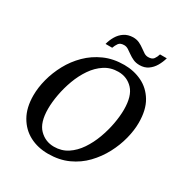

<svg xmlns="http://www.w3.org/2000/svg" viewBox="-206 -1061 1168 1227"><g transform="rotate(30 378.0 -447.5)"><path d="M322 11Q246 11 186 -20.5Q126 -52 90.5 -114Q55 -176 55 -266Q55 -324 71.5 -387Q88 -450 120.5 -510Q153 -570 202 -618.5Q251 -667 316 -696Q381 -725 462 -725Q533 -725 593 -696Q653 -667 689.5 -606.5Q726 -546 726 -450Q726 -395 710 -332Q694 -269 662 -208.5Q630 -148 582 -98Q534 -48 469 -18.5Q404 11 322 11ZM332 -47Q388 -47 431.5 -75.5Q475 -104 507 -151.5Q539 -199 560 -256Q581 -313 591.5 -370.5Q602 -428 602 -476Q602 -576 559 -622Q516 -668 451 -668Q395 -668 351 -639.5Q307 -611 274.5 -563.5Q242 -516 221 -459Q200 -402 189.5 -344.5Q179 -287 179 -239Q179 -138 223.5 -92.5Q268 -47 332 -47ZM545 -772Q518 -772 497.5 -781.5Q477 -791 460.5 -803Q444 -815 429 -824.5Q414 -834 398 -834Q369 -834 357.5 -817.5Q346 -801 339 -781H290Q298 -813 315 -841.5Q332 -870 358.5 -887.5Q385 -905 422 -906Q449 -906 469 -896.5Q489 -887 505.5 -874.5Q522 -862 536.5 -853Q551 -844 567 -844Q596 -844 607.5 -860Q619 -876 625 -897H675Q666 -865 649.5 -836.5Q633 -808 607 -790Q581 -772 545 -772Z"/></g></svg>

Font: Noto Serif Medium
Style: Italic
Weight: 500
Italic angle: -12°
Designer: Monotype Design Team
Foundry: Monotype Imaging Inc.
Version: Version 2.014; ttfautohint (v1.8.4.7-5d5b)